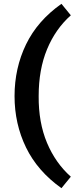

<svg xmlns="http://www.w3.org/2000/svg" viewBox="-20 -770 390 1003"><path d="M301 213Q176 124 116 0.5Q56 -123 56 -268Q56 -414 116 -538Q176 -662 301 -750L350 -690Q270 -619 226 -513Q182 -407 182 -268Q181 -130 225.5 -24Q270 82 350 153Z"/></svg>

Font: Livvic SemiBold
Style: Regular
Weight: 600
Designer: Jacques Le Bailly, Baron von Fonthausen
Version: Version 1.001; ttfautohint (v1.8.2)